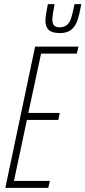

<svg xmlns="http://www.w3.org/2000/svg" viewBox="-20 -915 416 935"><path d="M6 0 151 -688H362L354 -654H180L118 -365H271L264 -331H111L48 -34H223L215 0ZM201 -815Q201 -835 213 -895H246Q235 -840 235 -820Q235 -801 243 -791.5Q251 -782 270 -782Q293 -782 306.5 -794Q320 -806 327 -828.5Q334 -851 343 -895H376Q367 -845 357.5 -816.5Q348 -788 328 -771Q308 -754 272 -754Q233 -754 217 -769.5Q201 -785 201 -815Z"/></svg>

Font: Saira Ultra Condensed Thin
Style: Italic
Weight: 100
Width: 1
Italic angle: -12°
Designer: Hector Gatti with collaboration of the Omnibus-Type team
Foundry: Omnibus-Type
Version: Version 1.001; ttfautohint (v1.8)